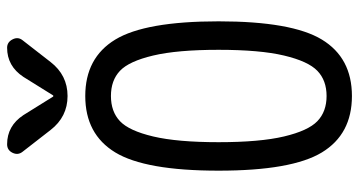

<svg xmlns="http://www.w3.org/2000/svg" viewBox="-255 -745 1010 540"><g transform="rotate(-90 250.0 -475.0)"><path d="M303.7 -914.1Q334 -960 385.7 -960Q401.4 -960 409.2 -944.8Q417 -929.7 407.2 -917L345.7 -837.9Q308.6 -790 250 -790Q191.4 -790 154.3 -837.9L92.8 -917Q83 -929.7 90.3 -944.8Q97.7 -960 114.3 -960Q166 -960 196.3 -914.1L248 -831.1Q248 -830.1 250 -830.1Q252 -830.1 252 -831.1ZM320.8 -642.6Q293.9 -668 250 -668Q206.1 -668 179.2 -642.6Q152.3 -617.2 136.2 -549.3Q120.1 -481.4 120.1 -365.2Q120.1 -249 136.2 -181.2Q152.3 -113.3 179.2 -87.4Q206.1 -61.5 250 -61.5Q293.9 -61.5 320.8 -87.4Q347.7 -113.3 363.8 -181.2Q379.9 -249 379.9 -365.2Q379.9 -481.4 363.8 -549.3Q347.7 -617.2 320.8 -642.6ZM408.7 -74.7Q357.4 9.8 250 9.8Q142.6 9.8 91.3 -74.7Q40 -159.2 40 -365.2Q40 -571.3 91.3 -655.8Q142.6 -740.2 250 -740.2Q357.4 -740.2 408.7 -655.8Q460 -571.3 460 -365.2Q460 -159.2 408.7 -74.7Z"/></g></svg>

Font: Rounded-X Mgen+ 1m regular
Style: Regular
Weight: 400
Designer: [Source Han Sans]
Ryoko NISHIZUKA  (kana & ideographs); Paul D. Hunt (Latin, Greek & Cyrillic); Wenlong ZHANG  (bopomofo
Version: Version 1.059.20150602